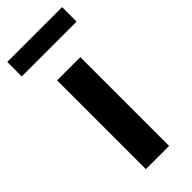

<svg xmlns="http://www.w3.org/2000/svg" viewBox="-257 -724 760 760"><g transform="rotate(-45 123.5 -344.0)"><path d="M58 -497H188V0H58ZM-30 -607V-688H277V-607Z"/></g></svg>

Font: Syne Modified
Style: Bold
Weight: 700
Designer: Lucas Descroix
Foundry: Bonjour Monde
Version: Version 2.200